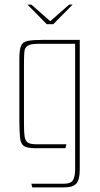

<svg xmlns="http://www.w3.org/2000/svg" viewBox="-20 -643 436 833"><path d="M99 -623H116L198 -551L280 -623H295L211 -538H183ZM120 170 116 154H258Q288 154 297 138Q306 122 306 90V-453H147Q113 -453 100 -444.5Q87 -436 85.5 -416.5Q84 -397 84 -362V-103Q84 -68 87 -49.5Q90 -31 101.5 -24Q113 -17 138 -17H268L264 0H133Q99 0 84.5 -9Q70 -18 67 -45Q64 -72 64 -125V-387Q64 -426 71 -443.5Q78 -461 100 -465.5Q122 -470 167 -470H326V93Q326 136 311.5 153Q297 170 259 170Z"/></svg>

Font: Smooch Sans Thin Thin
Style: Regular
Weight: 250
Version: Version 1.010